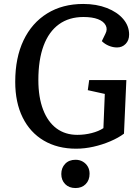

<svg xmlns="http://www.w3.org/2000/svg" viewBox="-20 -738 701 971"><path d="M619 -333 607 -62Q579 -41 538 -23.5Q497 -6 452.5 4Q408 14 365 14Q271 14 201.5 -27Q132 -68 94.5 -144Q57 -220 57 -324Q57 -446 99 -534Q141 -622 218.5 -670Q296 -718 401 -718Q468 -718 520.5 -697.5Q573 -677 603 -642Q633 -607 633 -563Q633 -534 615.5 -516Q598 -498 572 -498Q551 -498 530.5 -506.5Q510 -515 495 -530L513 -567Q525 -590 514.5 -610Q504 -630 475.5 -641Q447 -652 402 -652Q329 -652 278 -615Q227 -578 200.5 -507Q174 -436 174 -333Q174 -246 198 -183.5Q222 -121 266 -88.5Q310 -56 371 -56Q408 -56 443.5 -65Q479 -74 503 -90L510 -263L424 -282L431 -333ZM290 142Q290 111 309.5 90.5Q329 70 362 70Q383 70 399 79.5Q415 89 424 104.5Q433 120 433 141Q433 173 413.5 193Q394 213 362 213Q329 213 309.5 193Q290 173 290 142Z"/></svg>

Font: Literata 18pt Medium
Style: Italic
Weight: 500
Italic angle: -2°
Designer: Latin by Veronika Burian and Jose Scaglione. Greek by Irene Vlachou. Cyrillic by Vera Evstafieva
Foundry: TypeTogether
Version: Version 3.103;gftools[0.9.29]